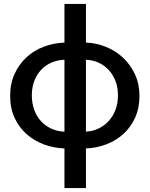

<svg xmlns="http://www.w3.org/2000/svg" viewBox="-20 -750 766 983"><path d="M420 -532Q473 -530 522.5 -510Q572 -490 610 -454.5Q648 -419 671 -369.5Q694 -320 694 -259Q694 -196 671.5 -147Q649 -98 611.5 -64Q574 -30 524 -11Q474 8 420 10V213H310V10Q255 8 205 -10.5Q155 -29 116.5 -63Q78 -97 55 -146Q32 -195 32 -259Q32 -323 55 -372.5Q78 -422 116 -457Q154 -492 204.5 -511Q255 -530 310 -532V-730H420ZM310 -444Q275 -443 244.5 -430Q214 -417 191.5 -393.5Q169 -370 156 -336.5Q143 -303 143 -262Q143 -221 155.5 -187Q168 -153 190.5 -129Q213 -105 243.5 -91Q274 -77 310 -76ZM420 -76Q455 -78 484.5 -92Q514 -106 536.5 -130.5Q559 -155 571.5 -188.5Q584 -222 584 -262Q584 -303 571 -336Q558 -369 536 -392.5Q514 -416 484 -429.5Q454 -443 420 -444Z"/></svg>

Font: IngvarSans
Style: Regular
Weight: 600
Version: Version 3.000